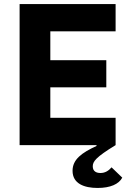

<svg xmlns="http://www.w3.org/2000/svg" viewBox="-20 -718 647 950"><path d="M77 -698V0H457L458 4C384 38 339 71 339 127C339 191 397 212 463 212C526 212 568 193 585 161L532 110C518 126 501 138 477 138C457 138 439 130 439 105C439 81 454 60 552 0V-135H229V-286H506V-420H229V-563H552V-698Z"/></svg>

Font: Braiins Sans
Style: Bold
Weight: 700
Designer: Mike Abbink, Paul van der Laan, Pieter van Rosmalen, Jiri Chlebus, Lubos Buracinsky
Foundry: Bold Monday, Sudetype
Version: Version 1.000;hotconv 1.0.109;makeotfexe 2.5.65596